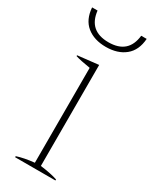

<svg xmlns="http://www.w3.org/2000/svg" viewBox="-183 -743 637 792"><g transform="rotate(30 136.0 -347.0)"><path d="M6 -694H32Q42 -603 136 -603Q230 -603 240 -694H266Q262 -638 227 -609.5Q192 -581 136 -581Q80 -581 45 -609.5Q10 -638 6 -694ZM40 -5Q73 -16 122 -21V-473Q72 -481 51 -488V-492L150 -503V-22Q203 -15 232 -5V0H40Z"/></g></svg>

Font: Trirong Thin
Style: Regular
Weight: 250
Designer: Katatrad Team
Foundry: CadsonDemak
Version: Version 1.001